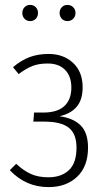

<svg xmlns="http://www.w3.org/2000/svg" viewBox="-20 -752 432 783"><path d="M317 -396Q317 -346 293.5 -317.5Q270 -289 223 -278Q280 -270 309.5 -240Q339 -210 339 -150Q339 -73 294.5 -31Q250 11 178 11Q85 11 20 -58L46 -84Q76 -56 106 -42.5Q136 -29 177 -29Q230 -29 261 -58Q292 -87 292 -150Q292 -207 260 -231.5Q228 -256 162 -256H116L119 -293H157Q214 -293 242.5 -319.5Q271 -346 271 -395Q271 -441 245.5 -467Q220 -493 175 -493Q138 -493 112.5 -483Q87 -473 56 -450L33 -478Q66 -506 100.5 -519Q135 -532 178 -532Q239 -532 278 -495.5Q317 -459 317 -396ZM135 -699Q135 -685 126 -675.5Q117 -666 103 -666Q89 -666 80 -675.5Q71 -685 71 -699Q71 -713 80 -722.5Q89 -732 103 -732Q117 -732 126 -722.5Q135 -713 135 -699ZM288 -699Q288 -685 278.5 -675.5Q269 -666 255 -666Q241 -666 232 -675.5Q223 -685 223 -699Q223 -713 232 -722.5Q241 -732 255 -732Q269 -732 278.5 -722.5Q288 -713 288 -699Z"/></svg>

Font: Fira Sans Extra Condensed ExtraLight
Style: Regular
Weight: 275
Width: 1
Designer: Carrois Corporate & Edenspiekermann AG
Foundry: Carrois Corporate GbR & Edenspiekermann AG
Version: Version 4.203